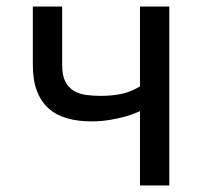

<svg xmlns="http://www.w3.org/2000/svg" viewBox="-20 -568 642 588"><path d="M408.7 -227.5Q404.8 -226.1 392.6 -220.9Q380.4 -215.8 361.1 -210.4Q341.8 -205.1 315.9 -200.7Q290 -196.3 259.3 -196.3Q218.3 -196.3 185.1 -205.8Q151.9 -215.3 128.7 -236.1Q105.5 -256.8 93 -289.6Q80.6 -322.3 80.6 -368.7V-547.9H170.4V-368.7Q170.4 -336.9 179.9 -318.4Q189.5 -299.8 205.8 -290Q222.2 -280.3 243.4 -277.3Q264.6 -274.4 288.1 -274.4Q321.8 -274.4 350.1 -280Q378.4 -285.6 408.7 -303.2V-547.9H498.5V0H408.7Z"/></svg>

Font: Hack
Style: Regular
Weight: 400
Monospace: yes
Designer: Christopher Simpkins
Foundry: Christopher Simpkins
Version: Version 2.019; ttfautohint (v1.4.1) -l 4 -r 80 -G 350 -x 0 -